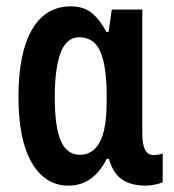

<svg xmlns="http://www.w3.org/2000/svg" viewBox="-20 -573 546 603"><path d="M195 10Q122 10 80 -61.5Q38 -133 38 -269Q38 -407 80.5 -480Q123 -553 202 -553Q243 -553 268.5 -532Q294 -511 314 -473H321L331 -543H427V-152Q427 -86 462 -86Q478 -86 491 -91V-1Q485 3 467.5 6.5Q450 10 439 10Q391 10 363 -9.5Q335 -29 322 -74H315Q273 10 195 10ZM231 -87Q272 -87 293.5 -127Q315 -167 315 -255V-270Q315 -366 295 -411Q275 -456 229 -456Q189 -456 170.5 -407.5Q152 -359 152 -268Q152 -174 171 -130.5Q190 -87 231 -87Z"/></svg>

Font: Noto Sans ExtraCondensed SemiBold
Style: Regular
Weight: 600
Width: 2
Designer: Monotype Design Team
Foundry: Monotype Imaging Inc.
Version: Version 2.013; ttfautohint (v1.8.4.7-5d5b)